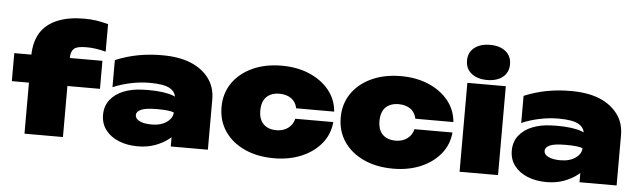

<svg xmlns="http://www.w3.org/2000/svg" viewBox="-52 -1047 4191 1263"><g transform="rotate(5 2044.0 -415.5)"><path d="M495 -602Q432 -602 412 -583Q392 -564 392 -525V-522H607V-337H392V0H138V-337H25V-522H138Q140 -608 176 -667Q214 -727 287 -757.5Q360 -788 464 -788Q508 -788 544 -782.5Q580 -777 623 -766V-584Q592 -592 560.5 -597Q529 -602 495 -602Z M887 -356Q906 -357 923 -357Q1031 -357 1089 -335Q1096 -332 1103 -329Q1097 -363 1064 -382Q1024 -405 931 -405Q868 -405 804.5 -391.5Q741 -378 688 -355V-534Q763 -565 838 -579Q913 -593 995 -593Q1107 -593 1183.5 -562Q1260 -531 1304.5 -472.5Q1349 -414 1349 -333V0H1104V-61Q1098 -56 1092 -51Q1055 -21 1003 -1.5Q951 18 887 18Q817 18 761.5 -4.5Q706 -27 674 -69Q642 -111 642 -169Q642 -227 674.5 -268.5Q707 -310 762.5 -332Q818 -354 887 -356ZM1104 -225Q1073 -237 994.5 -237Q916 -237 886.5 -222.5Q857 -208 857 -186Q857 -162 886 -147.5Q915 -133 966 -133Q1027 -133 1065.5 -160.5Q1104 -188 1104 -225Z M2155 -253Q2148 -172 2098 -111Q2048 -50 1967.5 -16Q1887 18 1786 18Q1676 18 1592 -20.5Q1508 -59 1461 -128Q1414 -197 1414 -287Q1414 -378 1461 -446.5Q1508 -515 1592 -554Q1676 -593 1786 -593Q1887 -593 1967.5 -559Q2048 -525 2098 -464.5Q2148 -404 2155 -322H1904Q1895 -365 1863.5 -386.5Q1832 -408 1786 -408Q1751 -408 1724.5 -394.5Q1698 -381 1684 -354Q1670 -327 1670 -287Q1670 -247 1684 -220.5Q1698 -194 1724.5 -180.5Q1751 -167 1786 -167Q1832 -167 1863.5 -190.5Q1895 -214 1904 -253Z M2942 -253Q2935 -172 2885 -111Q2835 -50 2754.5 -16Q2674 18 2573 18Q2463 18 2379 -20.5Q2295 -59 2248 -128Q2201 -197 2201 -287Q2201 -378 2248 -446.5Q2295 -515 2379 -554Q2463 -593 2573 -593Q2674 -593 2754.5 -559Q2835 -525 2885 -464.5Q2935 -404 2942 -322H2691Q2682 -365 2650.5 -386.5Q2619 -408 2573 -408Q2538 -408 2511.5 -394.5Q2485 -381 2471 -354Q2457 -327 2457 -287Q2457 -247 2471 -220.5Q2485 -194 2511.5 -180.5Q2538 -167 2573 -167Q2619 -167 2650.5 -190.5Q2682 -214 2691 -253Z M3011 -587H3265V0H3011ZM3138 -617Q3074 -617 3035 -648Q2996 -679 2996 -733Q2996 -787 3035 -818Q3074 -849 3138 -849Q3203 -849 3241.5 -818Q3280 -787 3280 -733Q3280 -679 3241.5 -648Q3203 -617 3138 -617Z M3586 -356Q3605 -357 3622 -357Q3730 -357 3788 -335Q3795 -332 3802 -329Q3796 -363 3763 -382Q3723 -405 3630 -405Q3567 -405 3503.5 -391.5Q3440 -378 3387 -355V-534Q3462 -565 3537 -579Q3612 -593 3694 -593Q3806 -593 3882.5 -562Q3959 -531 4003.5 -472.5Q4048 -414 4048 -333V0H3803V-61Q3797 -56 3791 -51Q3754 -21 3702 -1.5Q3650 18 3586 18Q3516 18 3460.5 -4.5Q3405 -27 3373 -69Q3341 -111 3341 -169Q3341 -227 3373.5 -268.5Q3406 -310 3461.5 -332Q3517 -354 3586 -356ZM3803 -225Q3772 -237 3693.5 -237Q3615 -237 3585.5 -222.5Q3556 -208 3556 -186Q3556 -162 3585 -147.5Q3614 -133 3665 -133Q3726 -133 3764.5 -160.5Q3803 -188 3803 -225Z"/></g></svg>

Font: Bounded
Style: Regular
Weight: 900
Designer: Vlad Churkin
Version: Version 1.0